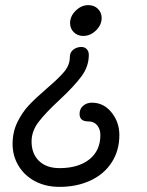

<svg xmlns="http://www.w3.org/2000/svg" viewBox="-20 -603 574 748"><path d="M253 -513Q253 -540 275 -561.5Q297 -583 324 -583Q347 -583 361.5 -568.5Q376 -554 376 -533Q376 -506 354 -484.5Q332 -463 304 -463Q282 -463 267.5 -477.5Q253 -492 253 -513ZM29 -42Q29 -89 48 -127.5Q67 -166 93 -193.5Q119 -221 163 -259Q209 -298 230.5 -324Q252 -350 252 -380Q252 -399 265.5 -409.5Q279 -420 297 -420Q310 -420 318 -411.5Q326 -403 326 -389Q326 -344 297 -305Q268 -266 211 -213Q157 -163 130 -127.5Q103 -92 103 -52Q103 -4 132 24Q161 52 212 52Q285 52 328 18Q371 -16 371 -77Q371 -100 358.5 -115Q346 -130 324 -130Q290 -130 290 -159Q290 -179 304 -191Q318 -203 338 -203Q384 -203 414.5 -165Q445 -127 445 -77Q445 -16 415 30Q385 76 332 100.5Q279 125 212 125Q158 125 116.5 103Q75 81 52 42.5Q29 4 29 -42Z"/></svg>

Font: Mali Medium
Style: Italic
Weight: 500
Italic angle: -10°
Version: Version 1.000; ttfautohint (v1.6)